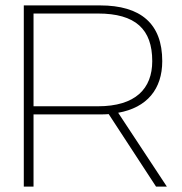

<svg xmlns="http://www.w3.org/2000/svg" viewBox="-20 -690 672 710"><path d="M350 -670H68V0H104V-267H350C361 -267 372 -267 382 -268L557 0H597L417 -273C524 -292 580 -361 580 -464C580 -602 501 -670 350 -670ZM104 -297V-640H342C481 -640 543 -582 543 -464C543 -362 481 -297 342 -297Z"/></svg>

Font: LT Wave Alt Thin
Style: Regular
Weight: 100
Designer: Daniel Lyons
Version: Version 2.5 (Glyphs App)